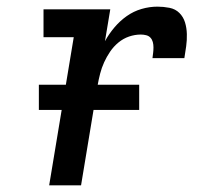

<svg xmlns="http://www.w3.org/2000/svg" viewBox="-20 -558 640 578"><path d="M128 0 202 -446H111V-530H312L296 -434Q308 -456 324.5 -475.5Q341 -495 361.5 -509.5Q382 -524 406 -531Q430 -538 454 -538Q472 -538 490 -534.5Q508 -531 520 -519Q532 -507 537 -490.5Q542 -474 542.5 -455.5Q543 -437 540.5 -419Q538 -401 535 -383H439Q440 -391 441 -399Q442 -407 442 -415.5Q442 -424 440 -431.5Q438 -439 433 -444.5Q428 -450 420 -452Q412 -454 404 -454Q386 -454 368.5 -448Q351 -442 336.5 -430Q322 -418 311.5 -402.5Q301 -387 293.5 -370.5Q286 -354 281.5 -336.5Q277 -319 274 -302L224 0ZM97 -227V-303H399V-227Z"/></svg>

Font: Iosevka Slab Medium Extended
Style: Italic
Weight: 500
Width: 7
Italic angle: -9°
Monospace: yes
Designer: Belleve Invis
Foundry: Belleve Invis
Version: Version 11.1.0; ttfautohint (v1.8.3)